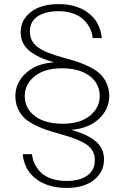

<svg xmlns="http://www.w3.org/2000/svg" viewBox="-20 -755 609 939"><path d="M81.1 -597.2Q81.1 -657.7 130.9 -696.3Q180.7 -734.9 267.1 -734.9Q356 -734.9 412.8 -691.2Q469.7 -647.5 478 -568.8H433.1Q431.2 -592.8 420.7 -615Q410.2 -637.2 391.1 -656.7Q372.1 -676.3 339.8 -688.2Q307.6 -700.2 267.1 -700.2Q201.7 -700.2 163.8 -674.8Q126 -649.4 126 -600.1Q126 -554.2 163.1 -525.6Q200.2 -497.1 293 -472.2Q334.5 -460.9 364.5 -450.7Q394.5 -440.4 424.6 -424.6Q454.6 -408.7 472.9 -390.1Q491.2 -371.6 502.7 -344.7Q514.2 -317.9 514.2 -285.2Q514.2 -221.7 464.6 -174.3Q415 -127 328.1 -120.1Q362.3 -110.4 388.4 -99.4Q414.6 -88.4 438.7 -71.3Q462.9 -54.2 475.8 -30Q488.8 -5.9 488.8 24.9Q488.8 85.4 439.9 124.8Q391.1 164.1 306.2 164.1Q215.3 164.1 157.2 120.6Q99.1 77.1 90.8 -1H136.2Q139.2 24.9 149.9 47.1Q160.6 69.3 180.2 88.6Q199.7 107.9 231.9 118.9Q264.2 129.9 306.2 129.9Q369.6 129.9 406.7 103.8Q443.8 77.6 443.8 26.9Q443.8 -18.1 406.7 -45.7Q369.6 -73.2 275.9 -99.1Q234.4 -110.4 204.8 -120.6Q175.3 -130.9 145 -146.5Q114.7 -162.1 96.4 -180.7Q78.1 -199.2 66.7 -225.8Q55.2 -252.4 55.2 -285.2Q55.2 -349.1 105.7 -396.7Q156.2 -444.3 244.1 -450.2Q210.4 -459.5 184.3 -470.7Q158.2 -481.9 133.3 -499Q108.4 -516.1 94.7 -541Q81.1 -565.9 81.1 -597.2ZM467.8 -285.2Q467.8 -345.7 418.5 -383.3Q369.1 -420.9 282.2 -420.9Q196.8 -420.9 148.9 -381.6Q101.1 -342.3 101.1 -285.2Q101.1 -224.6 150.6 -187.3Q200.2 -149.9 287.1 -149.9Q372.1 -149.9 419.9 -189.2Q467.8 -228.5 467.8 -285.2Z"/></svg>

Font: SVN-Poppins ExtraLight
Style: Regular
Weight: 200
Designer: Ninad Kale (Devanagari), Jonny Pinhorn (Latin)
Foundry: Indian Type Foundry
Version: Version 3.002 2017